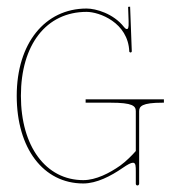

<svg xmlns="http://www.w3.org/2000/svg" viewBox="-20 -547 522 574"><path d="M346 -44.5C362 -55.5 371.5 -60.5 377.5 -60.5C386 -60.5 386 -50 386 -33.5V2.5C386 6 389 7.5 391 7.5C394.5 7.5 396 4 396 2.5V-214.5C396 -229 404 -240 465.5 -240H470V-250H236V-240H311C377 -240 386 -230 386 -214.5V-95.5C376.5 -84.5 357 -64.5 339.5 -52C307.5 -29.5 267 -8.5 229 -8.5C117 -8.5 42.5 -109.5 42.5 -260.5C42.5 -413 118 -511.5 239 -511.5C276.5 -511.5 363 -480 366.5 -393C366.5 -391.5 369 -390 370.5 -390C372 -390 374 -392 374 -393.5L369 -527L363 -526.5L364.5 -483.5C364.5 -478 365.5 -462.5 361 -460.5C358 -459.5 355.5 -460.5 350.5 -466.5C319 -506.5 266.5 -521.5 239 -521.5C114 -521.5 30 -417 30 -260.5C30 -103.5 109.5 1.5 229 1.5C269 1.5 312 -21 346 -44.5Z"/></svg>

Font: ZnikomitSC
Style: Regular
Weight: 100
Designer: gluk
Foundry: gluk
Version: Version 0.55